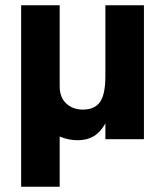

<svg xmlns="http://www.w3.org/2000/svg" viewBox="-20 -527 625 727"><path d="M206 180H60V-507H206V-201Q206 -158 231 -135Q256 -112 294 -112Q338 -112 358.5 -140.5Q379 -169 379 -239V-507H525V0H379V-60Q345 4 275 4Q239 4 206 -10Z"/></svg>

Font: Hind Guntur
Style: Bold
Weight: 700
Designer: Manushi Parikh, Hitesh Malaviya
Foundry: Indian Type Foundry
Version: Version 1.002;PS 1.0;hotconv 1.0.86;makeotf.lib2.5.63406; tt